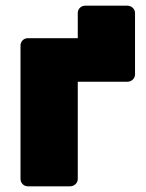

<svg xmlns="http://www.w3.org/2000/svg" viewBox="-20 -654 512 674"><path d="M427 -634Q438 -634 446 -626.5Q454 -619 454 -608V-393Q454 -382 446 -374.5Q438 -367 427 -367H253V-26Q253 -15 245 -7.5Q237 0 226 0H78Q67 0 59.5 -7.5Q52 -15 52 -26V-494Q52 -505 59.5 -512.5Q67 -520 78 -520H253V-608Q253 -619 260.5 -626.5Q268 -634 279 -634Z"/></svg>

Font: Rubik Light ExtraBold
Style: Regular
Weight: 800
Version: Version 2.104